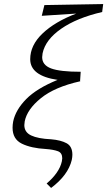

<svg xmlns="http://www.w3.org/2000/svg" viewBox="-20 -731 529 947"><path d="M190 -468Q188 -454 188 -449Q188 -410 232 -393.5Q276 -377 378 -377L375 -332L376 -330H375Q250 -302 182 -247Q114 -192 102 -133Q100 -119 100 -114Q100 -79 133.5 -63Q167 -47 232 -44Q280 -40 308.5 -24.5Q337 -9 337 32Q337 43 334 58Q316 133 232 196L210 174Q240 149 259.5 121Q279 93 285 65Q287 53 287 50Q287 23 266 15Q245 7 207 4Q133 0 87.5 -22.5Q42 -45 42 -101Q42 -116 45 -132Q57 -189 109 -242Q161 -295 264 -337Q129 -357 129 -439Q129 -508 190 -566Q251 -624 356 -664L186 -653L199 -706L489 -711L484 -673L485 -672Q359 -643 281.5 -589Q204 -535 190 -468Z"/></svg>

Font: Ysabeau Infant Semilight
Style: Italic
Weight: 300
Italic angle: -12°
Designer: Christian Thalmann (Catharsis Fonts)
Version: Version 0.003